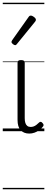

<svg xmlns="http://www.w3.org/2000/svg" viewBox="-20 -950 341 1390"><path d="M192 17Q171 17 155.5 10.5Q140 4 129 -8Q118 -20 112.5 -38.5Q107 -57 107 -82V-496Q107 -506 113 -510.5Q119 -515 132 -515Q146 -515 152.5 -510.5Q159 -506 159 -496V-94Q159 -74 163.5 -60Q168 -46 177.5 -38.5Q187 -31 202 -31Q213 -31 223 -34.5Q233 -38 243 -45.5Q253 -53 263 -63Q269 -69 275.5 -68Q282 -67 288 -59Q293 -54 295 -48Q297 -42 292 -35Q281 -20 264.5 -8Q248 4 229.5 10.5Q211 17 192 17ZM90 -623Q83 -623 73 -631Q63 -639 63 -647Q63 -649 64.5 -651.5Q66 -654 68 -659L187 -827Q191 -833 194.5 -835Q198 -837 204 -837Q210 -837 218.5 -832Q227 -827 233.5 -820.5Q240 -814 240 -807Q240 -803 238.5 -800Q237 -797 234 -793L103 -632Q97 -623 90 -623ZM0 410H301V420H0ZM0 -20H301V0H0ZM0 -505H301V-500H0ZM0 -930H301V-920H0Z"/></svg>

Font: Playwrite DE Grund Guides
Style: Regular
Weight: 400
Designer: Veronika Burian, José Scaglione
Foundry: TypeTogether
Version: Version 1.003